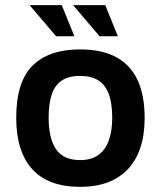

<svg xmlns="http://www.w3.org/2000/svg" viewBox="-20 -711 624 746"><path d="M292 15Q167 15 105 -54Q43 -123 43 -253Q43 -393 106.5 -456Q170 -519 291 -519Q375 -519 430.5 -489.5Q486 -460 514 -401Q542 -342 542 -253Q542 -123 477 -54Q412 15 292 15ZM291 -89Q335 -89 362.5 -109Q390 -129 403 -166Q416 -203 416 -253Q416 -310 402.5 -346Q389 -382 361.5 -399Q334 -416 291 -416Q247 -416 220 -398Q193 -380 181 -344Q169 -308 169 -253Q169 -174 197.5 -131.5Q226 -89 291 -89ZM198 -570 95 -691H220L269 -570ZM367 -570 264 -691H389L438 -570Z"/></svg>

Font: Maven Pro SemiBold
Style: Regular
Weight: 600
Designer: Joe Prince
Foundry: Joe Prince
Version: Version 2.103